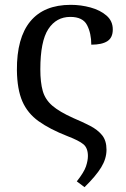

<svg xmlns="http://www.w3.org/2000/svg" viewBox="-20 -566 521 795"><path d="M50 -275Q49 -409 105.5 -477.5Q162 -546 273 -546Q315 -546 355 -535Q395 -524 421 -501.5Q447 -479 447 -444Q447 -410 424.5 -395.5Q402 -381 358 -381Q358 -428 340.5 -462Q323 -496 271 -496Q213 -496 180 -445.5Q147 -395 147 -279Q147 -225 157 -189.5Q167 -154 196.5 -128.5Q226 -103 284 -77Q322 -61 353 -45Q384 -29 402.5 -6.5Q421 16 421 54Q421 91 399 127Q377 163 330 209L298 185Q328 147 336 123Q344 99 344 80Q344 47 325.5 31.5Q307 16 260 -2Q186 -31 140 -64Q94 -97 72.5 -146.5Q51 -196 50 -275Z"/></svg>

Font: NotoSerif-Regular
Style: Regular
Weight: 400
Designer: Monotype Design Team
Foundry: Monotype Imaging Inc.
Version: Version 2.007; ttfautohint (v1.8) -l 8 -r 50 -G 200 -x 14 -D